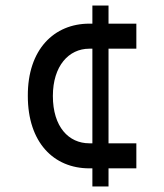

<svg xmlns="http://www.w3.org/2000/svg" viewBox="-20 -670 590 690"><path d="M470 -155H370V-495H470V-585H370V-650H312V-585H301C175 -585 79 -493 80 -325C80 -158 173 -65 301 -65H312V0H370V-65H470ZM170 -325C170 -433 227 -495 301 -495H312V-155H301C227 -155 170 -214 170 -325Z"/></svg>

Font: Grotesk 02 Mince
Style: Bold
Weight: 400
Designer: Frank Adebiaye, contributions by Jérémy Landes, Ariel Martín Pérez
Foundry: Velvetyne Type Foundry
Version: Version 3.000;Glyphs 3.1.2 (3150)